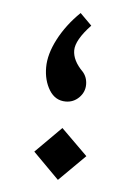

<svg xmlns="http://www.w3.org/2000/svg" viewBox="-41 -475 322 506"><g transform="rotate(5 120.5 -222.5)"><path d="M62.5 -69.8 130.9 -138.2 200.2 -69.8 130.9 -1ZM152.3 -444.3 183.1 -413.6Q144 -372.1 144 -345Q144 -317.9 170.9 -291Q183.1 -277.3 183.1 -257.6Q183.1 -237.8 168.5 -223.1Q153.8 -208.5 133.3 -208.5Q105.5 -208.5 89.8 -233.9Q74.2 -259.3 74.2 -293.9Q74.2 -328.6 95.2 -368.9Q116.2 -409.2 152.3 -444.3Z"/></g></svg>

Font: Nika
Style: Regular
Weight: 400
Designer: Mohammad Saleh Souzanchi
Foundry: http://font-store.ir
Version: Version:1.0.0;RFB:1.2.5;Building:2016-05-25 11:08:22.297533